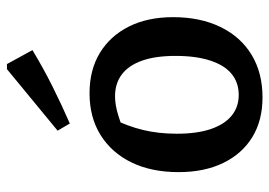

<svg xmlns="http://www.w3.org/2000/svg" viewBox="-134 -648 792 565"><g transform="rotate(-90 262.5 -366.0)"><path d="M258 10Q190 10 141 -20Q92 -50 65 -105.5Q38 -161 38 -237Q38 -317 66.5 -375.5Q95 -434 147 -466.5Q199 -499 270 -499Q339 -499 389 -468.5Q439 -438 466.5 -383Q494 -328 494 -253Q494 -173 465 -113.5Q436 -54 383 -22Q330 10 258 10ZM265 -60Q301 -60 326.5 -80.5Q352 -101 366 -143Q380 -185 380 -246Q380 -305 366 -344.5Q352 -384 325.5 -404Q299 -424 261 -424Q236 -424 205 -414.5Q174 -405 130 -386L195 -431Q173 -387 162 -341.5Q151 -296 151 -242Q151 -182 165 -141.5Q179 -101 204.5 -80.5Q230 -60 265 -60ZM181 -557 160 -593 341 -742H356L397 -667Q344 -635 290 -608Q236 -581 181 -557Z"/></g></svg>

Font: Piazzolla 24pt SemiBold
Style: Regular
Weight: 600
Designer: Juan Pablo del Peral
Foundry: Huerta Tipografica
Version: Version 2.005